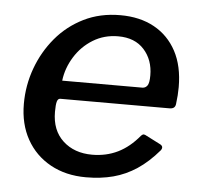

<svg xmlns="http://www.w3.org/2000/svg" viewBox="-45 -586 671 642"><g transform="rotate(5 291.0 -265.0)"><path d="M266 10Q198 10 146.5 -18.5Q95 -47 66.5 -98Q38 -149 38 -217Q38 -279 59 -336.5Q80 -394 118.5 -440Q157 -486 211.5 -513Q266 -540 334 -540Q400 -540 448 -513.5Q496 -487 522.5 -437.5Q549 -388 549 -317Q549 -304 548 -289.5Q547 -275 545 -260Q544 -252 539 -248Q534 -244 524 -244H158Q150 -244 147 -233.5Q144 -223 144 -199Q144 -137 182 -102Q220 -67 280 -67Q327 -67 366 -86Q405 -105 438 -145Q443 -150 447 -149.5Q451 -149 456 -146L503 -122Q517 -115 508 -102Q473 -61 436 -36.5Q399 -12 357.5 -1Q316 10 266 10ZM428 -305Q438 -305 444.5 -313.5Q451 -322 451 -348Q451 -400 420 -434.5Q389 -469 333 -469Q286 -469 248.5 -446Q211 -423 187.5 -385Q164 -347 159 -305Z"/></g></svg>

Font: Libre Franklin Thin Medium
Style: Italic
Weight: 500
Italic angle: -8°
Version: Version 3.000